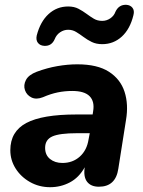

<svg xmlns="http://www.w3.org/2000/svg" viewBox="-20 -769 597 800"><path d="M189 11Q143 11 105 -10.5Q67 -32 45 -67Q23 -102 23 -143Q23 -221 89.5 -256.5Q156 -292 298 -292H366L368 -305Q375 -346 353.5 -368Q332 -390 281 -390Q250 -390 220.5 -384Q191 -378 159 -364Q131 -353 111 -363Q91 -373 84 -393.5Q77 -414 88 -435.5Q99 -457 133 -470Q176 -486 219 -493.5Q262 -501 302 -501Q386 -501 434 -470Q482 -439 499 -386.5Q516 -334 505 -269L473 -66Q462 9 392 9Q359 9 343 -11.5Q327 -32 333 -72Q309 -29 271 -9Q233 11 189 11ZM240 -90Q283 -90 312.5 -116.5Q342 -143 349 -188L354 -214H301Q228 -214 198 -200.5Q168 -187 168 -153Q168 -123 188.5 -106.5Q209 -90 240 -90ZM164 -578Q147 -579 138 -590.5Q129 -602 133 -621Q148 -679 182.5 -710.5Q217 -742 264 -742Q289 -742 307 -732.5Q325 -723 340.5 -711.5Q356 -700 371 -691Q386 -682 406 -682Q424 -682 439.5 -692.5Q455 -703 461 -720Q475 -750 506 -749Q523 -748 532 -736.5Q541 -725 536 -706Q522 -648 487.5 -616.5Q453 -585 406 -585Q381 -585 362.5 -594Q344 -603 328 -615Q312 -627 297 -636Q282 -645 264 -645Q246 -645 230.5 -634.5Q215 -624 208 -606Q195 -576 164 -578Z"/></svg>

Font: Nunito ExtraBold
Style: Italic
Weight: 800
Italic angle: -9°
Designer: Vernon Adams
Foundry: Vernon Adams
Version: Version 3.601; ttfautohint (v1.8.2.53-6de2)